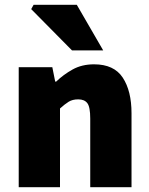

<svg xmlns="http://www.w3.org/2000/svg" viewBox="-20 -780 622 800"><path d="M58 0V-500H198L210 -440H214Q244 -469 282.5 -490.5Q321 -512 372 -512Q455 -512 491.5 -456.5Q528 -401 528 -308V0H356V-286Q356 -334 344 -350Q332 -366 306 -366Q282 -366 266 -356Q250 -346 230 -328V0ZM280 -570 110 -742 120 -760H300L410 -570Z"/></svg>

Font: Source Sans 3 Black
Style: Regular
Weight: 900
Designer: Paul D. Hunt
Foundry: Adobe
Version: Version 3.046;hotconv 1.0.118;makeotfexe 2.5.65603